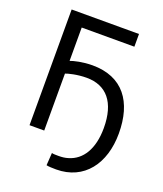

<svg xmlns="http://www.w3.org/2000/svg" viewBox="-159 -800 928 1093"><g transform="rotate(20 305.5 -254.0)"><path d="M298 -361C418 -361 487 -281 487 -125C487 3 436 81 357 104C339 110 319 112 299 112C286 112 264 112 258 109L253 185C265 188 290 189 312 189C481 189 578 58 578 -125C578 -316 490 -439 305 -439C246 -439 194 -426 173 -418V-620H492V-697H84V4H173V-341C188 -347 240 -361 298 -361Z"/></g></svg>

Font: Repo
Style: Regular
Weight: 400
Designer: Stefan Peev
Foundry: Context Ltd
Version: Version 0.000